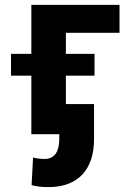

<svg xmlns="http://www.w3.org/2000/svg" viewBox="-20 -548 538 784"><path d="M25 -239H108V0H222V20C222 66 206 101 163 101C145 101 129 99 115 95L109 208C132 214 150 216 178 216C300 216 364 143 364 20V-123H249V-239H366V-328H249V-414H468V-528H108V-328H25Z"/></svg>

Font: Asimov Pro
Style: Bd
Weight: 700
Designer: Google
Version: Version 2.000980; 2014